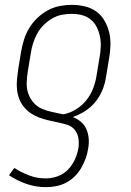

<svg xmlns="http://www.w3.org/2000/svg" viewBox="-20 -558 540 791"><path d="M169 213Q127 213 88.5 199.5Q50 186 17 164L39 134Q67 152 99.5 164.5Q132 177 168 177Q184 177 200 173.5Q216 170 231.5 162Q247 154 259 142Q271 130 280 115Q289 100 294.5 84.5Q300 69 303 53Q306 32 303 12Q300 -8 288 -23Q276 -38 256.5 -44Q237 -50 217.5 -54Q198 -58 178.5 -62.5Q159 -67 140.5 -74Q122 -81 106 -92Q90 -103 78 -118Q66 -133 59 -151.5Q52 -170 50 -190Q48 -210 50 -231Q52 -252 55 -273L67 -345Q71 -370 79 -395Q87 -420 100.5 -442.5Q114 -465 134 -484Q154 -503 177 -515.5Q200 -528 225.5 -533Q251 -538 276 -538Q304 -538 330.5 -531.5Q357 -525 377.5 -510Q398 -495 411 -472Q424 -449 430 -423.5Q436 -398 435 -370Q434 -342 429 -315L417 -242Q413 -215 402.5 -188.5Q392 -162 374 -139.5Q356 -117 331.5 -101Q307 -85 280 -76Q298 -69 313 -56.5Q328 -44 336 -25.5Q344 -7 345.5 14Q347 35 343 55Q340 76 332.5 96Q325 116 314 135Q303 154 287 169.5Q271 185 251.5 195Q232 205 211 209Q190 213 169 213ZM241 -87Q268 -92 293 -107.5Q318 -123 336 -145.5Q354 -168 364 -194.5Q374 -221 378 -248L390 -321Q394 -342 395 -364Q396 -386 392 -406.5Q388 -427 379 -445.5Q370 -464 354.5 -477Q339 -490 318.5 -495.5Q298 -501 276 -501Q255 -501 234.5 -497Q214 -493 195 -482Q176 -471 160 -455Q144 -439 133.5 -420Q123 -401 116.5 -380.5Q110 -360 107 -339L95 -267Q91 -243 90 -219Q89 -195 96 -174Q103 -153 117.5 -136Q132 -119 152.5 -110Q173 -101 195.5 -96.5Q218 -92 241 -87Z"/></svg>

Font: Iosevka Slab Extralight
Style: Italic
Weight: 200
Italic angle: -9°
Monospace: yes
Designer: Belleve Invis
Foundry: Belleve Invis
Version: Version 11.1.1; ttfautohint (v1.8.3)